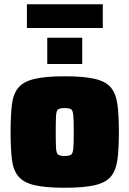

<svg xmlns="http://www.w3.org/2000/svg" viewBox="-20 -878 611 906"><path d="M285 8Q194 8 142 -4.5Q90 -17 66 -46.5Q42 -76 36 -127Q30 -178 30 -255Q30 -332 36 -383Q42 -434 66 -463.5Q90 -493 142 -505.5Q194 -518 285 -518Q377 -518 429 -505.5Q481 -493 504.5 -463.5Q528 -434 534.5 -383Q541 -332 541 -255Q541 -178 534.5 -127Q528 -76 504.5 -46.5Q481 -17 429 -4.5Q377 8 285 8ZM285 -142Q306 -142 315 -148Q324 -154 326 -177.5Q328 -201 328 -255Q328 -309 326 -333Q324 -357 315 -362.5Q306 -368 285 -368Q264 -368 255 -362.5Q246 -357 244.5 -333Q243 -309 243 -255Q243 -201 244.5 -177.5Q246 -154 255 -148Q264 -142 285 -142ZM203 -576V-700H368V-576ZM107 -746V-858H465V-746Z"/></svg>

Font: Saira Black
Style: Regular
Weight: 900
Designer: Hector Gatti with collaboration of the Omnibus-Type team
Foundry: Omnibus-Type
Version: Version 1.100; ttfautohint (v1.8.3)